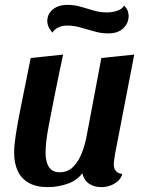

<svg xmlns="http://www.w3.org/2000/svg" viewBox="-20 -748 595 788"><path d="M176 20Q129 20 98 2.5Q67 -15 52.5 -47Q38 -79 38 -122Q38 -150 45 -196.5Q52 -243 67.5 -319Q83 -395 106 -510L239 -524Q217 -421 203.5 -352.5Q190 -284 181.5 -240Q173 -196 170 -169Q167 -142 167 -121Q167 -101 172 -82.5Q177 -64 189.5 -52.5Q202 -41 225 -41Q259 -41 281.5 -64.5Q304 -88 317 -123Q330 -158 336 -192L396 -510L531 -524L452 -115Q451 -107 449 -95Q447 -83 447 -73Q447 -57 455.5 -46.5Q464 -36 482 -34Q477 -16 463 -4Q449 8 431.5 14Q414 20 395 20Q366 20 345 5.5Q324 -9 318 -37Q296 -7 256.5 6.5Q217 20 176 20ZM425 -611Q400 -611 379.5 -616Q359 -621 339.5 -627Q320 -633 299.5 -638Q279 -643 255 -643Q234 -643 218 -634.5Q202 -626 195 -614Q182 -630 178 -641Q174 -652 174 -661Q174 -690 196.5 -709Q219 -728 257 -728Q285 -728 311 -720.5Q337 -713 364 -705Q391 -697 419 -697Q441 -697 461.5 -704Q482 -711 489 -725Q501 -714 504.5 -702.5Q508 -691 508 -683Q508 -653 486 -632Q464 -611 425 -611Z"/></svg>

Font: Sansita Swashed Light Medium
Style: Regular
Weight: 500
Version: Version 1.003